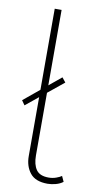

<svg xmlns="http://www.w3.org/2000/svg" viewBox="-86 -779 423 826"><g transform="rotate(10 125.5 -366.5)"><path d="M184 7Q131 7 107.5 -22.5Q84 -52 84 -96V-740H114V-104Q114 -65 129.5 -42.5Q145 -20 184 -20Q201 -20 216.5 -25.5Q232 -31 240 -37L251 -13Q238 -3 219.5 2Q201 7 184 7ZM28 -308 14 -328 168 -455 184 -435Z"/></g></svg>

Font: Livvic Thin
Style: Regular
Weight: 250
Designer: Jacques Le Bailly, Baron von Fonthausen
Version: Version 1.001; ttfautohint (v1.8.2)